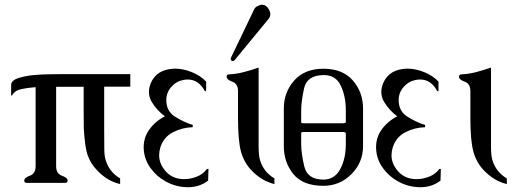

<svg xmlns="http://www.w3.org/2000/svg" viewBox="-20 -762 2144 800"><path d="M213.9 -69.3Q213.9 -38.6 237.8 -30Q261.7 -21.5 261.7 -9.8Q261.7 0 251.5 0H90.8Q81.1 0 81.1 -9.8Q81.1 -21.5 104.7 -30Q128.4 -38.6 128.4 -69.3V-398.9Q92.8 -396 68.4 -390.6Q40.5 -384.3 30.3 -364.3H26.4V-407.2Q26.4 -426.3 54.2 -435.8Q82 -445.3 118.4 -449Q154.8 -452.6 189.5 -452.6Q224.1 -452.6 238.3 -453.1H522.9V-400.9H414.1V-223.1Q414.1 -166 414.6 -138.4Q415 -110.8 420.4 -94.7Q435.1 -45.4 480.5 -18.6V4.9Q426.8 -7.3 384.3 -52.7Q356.9 -80.6 344.2 -118.2Q334 -148.4 329.1 -226.6Q328.6 -234.4 328.6 -305.2V-400.4H213.9Z M848.6 -58.1 847.2 -9.3Q811 18.1 763.7 18.1H760.7Q711.4 17.1 669.9 -6.3Q632.3 -26.9 607.2 -61.8Q582 -96.7 579.1 -137.7Q578.6 -143.1 578.6 -148.4Q578.6 -188.5 601.1 -220.7Q626.5 -256.8 667 -277.3Q634.8 -300.8 612.8 -336.4Q600.6 -356.4 600.6 -378.9Q600.6 -396 607.9 -414.6Q632.3 -474.1 709 -476.1Q742.7 -476.1 779.3 -461.4Q815.9 -446.8 838.9 -421.9V-384.8Q838.9 -381.8 835.9 -381.8Q833 -381.8 832 -384.8Q807.1 -430.7 762.2 -430.7Q752.9 -430.7 743.2 -428.7Q713.4 -422.9 693.1 -399.2Q672.9 -375.5 672.9 -345.2Q672.9 -298.8 709.2 -275.9Q745.6 -252.9 783.2 -241.2L782.7 -231.9Q739.7 -231 700.7 -210.9Q661.6 -190.9 647.9 -147Q643.1 -130.9 643.1 -115.2Q643.1 -84 663.6 -56.6Q693.8 -15.6 747.1 -15.6Q773.4 -15.6 799.8 -25.9Q826.2 -36.1 842.3 -58.1Z M957 -510.7Q955.6 -509.3 954.6 -508.8Q946.8 -504.9 942.9 -511.7Q940.9 -515.1 941.4 -519.5L1037.6 -720.2Q1042 -731 1051.3 -735.8Q1063 -742.2 1072.3 -742.2Q1089.4 -742.2 1100.6 -722.7Q1106.4 -712.4 1106.4 -703.1Q1106.4 -691.9 1098.1 -682.1ZM1057.6 -150.4Q1057.6 -113.8 1063.5 -94.7Q1078.6 -44.9 1123.5 -18.6V4.9Q1070.8 -7.3 1027.3 -52.7Q996.6 -85 984.1 -130.4Q971.7 -175.8 971.7 -270V-382.3Q971.7 -413.1 948 -421.6Q924.3 -430.2 924.3 -441.9Q924.3 -452.1 934.1 -452.1Q965.3 -453.6 996.1 -461.7Q1026.9 -469.7 1057.6 -480.5Z M1420.9 -252V-301.3Q1420.9 -362.3 1399.4 -405.8Q1378.9 -449.2 1329.6 -449.2H1327.6Q1258.8 -448.2 1246.8 -393.3Q1234.9 -338.4 1234.9 -301.3V-251Q1237.8 -248.5 1243.2 -248.5H1410.6Q1417.5 -248.5 1420.9 -252ZM1234.9 -209.5V-161.6Q1234.9 -124 1247.8 -68.8Q1260.7 -13.7 1327.6 -13.7Q1374 -13.7 1397.5 -57.1Q1420.9 -100.6 1420.9 -161.6V-208.5Q1417.5 -211.9 1410.6 -211.9H1243.2Q1237.8 -211.9 1234.9 -209.5ZM1327.6 -475.6Q1407.7 -475.6 1450.2 -426.8Q1492.7 -377.9 1492.7 -309.6V-153.3Q1492.7 -85 1444.3 -36.4Q1396 12.2 1327.6 12.2Q1242.2 12.2 1202.4 -36.6Q1162.6 -85.4 1162.6 -153.3V-309.6Q1162.6 -377.9 1206.1 -426.8Q1249.5 -475.6 1327.6 -475.6Z M1816.9 -58.1 1815.4 -9.3Q1779.3 18.1 1731.9 18.1H1729Q1679.7 17.1 1638.2 -6.3Q1600.6 -26.9 1575.4 -61.8Q1550.3 -96.7 1547.4 -137.7Q1546.9 -143.1 1546.9 -148.4Q1546.9 -188.5 1569.3 -220.7Q1594.7 -256.8 1635.3 -277.3Q1603 -300.8 1581.1 -336.4Q1568.8 -356.4 1568.8 -378.9Q1568.8 -396 1576.2 -414.6Q1600.6 -474.1 1677.2 -476.1Q1710.9 -476.1 1747.6 -461.4Q1784.2 -446.8 1807.1 -421.9V-384.8Q1807.1 -381.8 1804.2 -381.8Q1801.3 -381.8 1800.3 -384.8Q1775.4 -430.7 1730.5 -430.7Q1721.2 -430.7 1711.4 -428.7Q1681.6 -422.9 1661.4 -399.2Q1641.1 -375.5 1641.1 -345.2Q1641.1 -298.8 1677.5 -275.9Q1713.9 -252.9 1751.5 -241.2L1751 -231.9Q1708 -231 1668.9 -210.9Q1629.9 -190.9 1616.2 -147Q1611.3 -130.9 1611.3 -115.2Q1611.3 -84 1631.8 -56.6Q1662.1 -15.6 1715.3 -15.6Q1741.7 -15.6 1768.1 -25.9Q1794.4 -36.1 1810.5 -58.1Z M2025.9 -150.4Q2025.9 -113.8 2031.7 -94.7Q2046.9 -44.9 2091.8 -18.6V4.9Q2039.1 -7.3 1995.6 -52.7Q1964.8 -85 1952.4 -130.4Q1939.9 -175.8 1939.9 -270V-382.3Q1939.9 -413.1 1916.3 -421.6Q1892.6 -430.2 1892.6 -441.9Q1892.6 -452.1 1902.3 -452.1Q1933.6 -453.6 1964.4 -461.7Q1995.1 -469.7 2025.9 -480.5Z"/></svg>

Font: Caudex
Style: Regular
Weight: 400
Version: Version 1.04